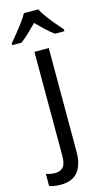

<svg xmlns="http://www.w3.org/2000/svg" viewBox="-189 -814 614 1102"><g transform="rotate(-15 117.5 -263.0)"><path d="M27 240Q6 240 -11 237Q-28 234 -40 229V158Q-27 162 -13.5 164.5Q0 167 15 167Q44 167 61 148.5Q78 130 78 84V-536H163V81Q163 157 130 198.5Q97 240 27 240ZM162 -766Q173 -744 193 -716.5Q213 -689 235 -663Q257 -637 275 -617V-606H219Q195 -623 169.5 -647Q144 -671 119 -697Q93 -671 68 -647Q43 -623 20 -606H-35V-617Q-17 -638 4.5 -664.5Q26 -691 45.5 -717.5Q65 -744 77 -766Z"/></g></svg>

Font: Noto Sans SemiCondensed
Style: Regular
Weight: 400
Width: 4
Designer: Monotype Design Team
Foundry: Monotype Imaging Inc.
Version: Version 2.013; ttfautohint (v1.8.4.7-5d5b)